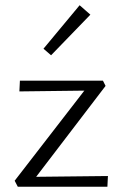

<svg xmlns="http://www.w3.org/2000/svg" viewBox="-20 -713 463 733"><path d="M392 -41 390 0H48L36 -23L302 -367L54 -364L56 -405H373L383 -385L118 -38ZM146 -527 284 -693 325 -657 175 -502Z"/></svg>

Font: Ysabeau Semilight
Style: Regular
Weight: 300
Designer: Christian Thalmann (Catharsis Fonts)
Version: Version 0.003